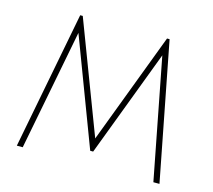

<svg xmlns="http://www.w3.org/2000/svg" viewBox="-101 -822 1047 944"><g transform="rotate(15 423.0 -350.0)"><path d="M195 -700H208L423 -134L637 -700H650L786 0H755L636 -614L430 -69H415L209 -614L90 0H60Z"/></g></svg>

Font: Urbanist
Style: Regular
Weight: 400
Designer: Corey Hu
Foundry: Corey Hu
Version: Version 1.2; befe77262ef67d88f1d94aa3d2e49ef1327b4483